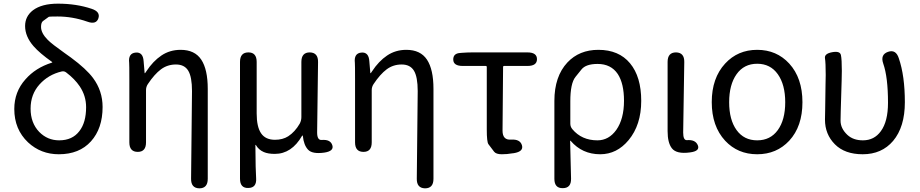

<svg xmlns="http://www.w3.org/2000/svg" viewBox="-20 -829 5020 1048"><path d="M301 13Q203 13 133 -52Q58 -123 58 -234Q58 -328 119 -396Q174 -459 263 -487Q268 -488 264 -491Q196 -539 163 -577Q117 -630 117 -687Q117 -740 160 -773Q208 -809 296 -809Q397 -809 480 -781Q529 -765 517 -729Q505 -693 456 -711Q376 -739 294 -739Q249 -739 246 -737Q225 -722 214.5 -714Q204 -706 204 -682Q204 -648 241 -611Q264 -588 332 -540L367 -515Q451 -453 488 -403Q540 -333 540 -245Q540 -128 476.5 -57.5Q413 13 301 13ZM303 -63Q375 -63 413 -113Q450 -160 450 -244Q450 -306 415 -358Q388 -398 342 -433Q331 -442 317 -439Q244 -422 195.5 -368Q147 -314 147 -236Q147 -158 194 -109Q239 -63 303 -63Z M1068 199Q1022 198 1023 146L1028 -332Q1028 -409 1007.5 -443Q987 -477 940.5 -477Q894 -477 858.5 -450.5Q823 -424 787 -370Q777 -355 777 -337V-52Q777 0 732 0Q686 0 686 -52V-394Q686 -478 685 -486Q679 -538 720 -542Q761 -546 764 -494L769 -435Q769 -429 770.5 -429Q772 -429 779 -440Q815 -495 861 -526Q907 -557 966 -557Q1043 -557 1078.5 -503.5Q1114 -450 1114 -344V147Q1114 199 1068 199Z M1336 197Q1290 199 1290 146V-491Q1290 -543 1336 -543Q1381 -543 1381 -491V-210Q1381 -137 1405 -101.5Q1429 -66 1481 -66Q1523 -66 1553 -85Q1590 -109 1616 -154Q1625 -171 1625 -190V-491Q1625 -543 1671 -543Q1717 -542 1716 -490L1711 -106Q1711 -63 1736 -65Q1784 -69 1794 -36Q1804 -4 1750 4Q1685 13 1661.5 -12Q1638 -37 1633 -87Q1632 -92 1629 -88Q1572 11 1480 11Q1443 11 1420 1Q1392 -11 1377 -37Q1374 -41 1374 -36Q1375 105 1378 143Q1382 196 1336 197Z M2300 199Q2254 198 2255 146L2260 -332Q2260 -409 2239.5 -443Q2219 -477 2172.5 -477Q2126 -477 2090.5 -450.5Q2055 -424 2019 -370Q2009 -355 2009 -337V-52Q2009 0 1964 0Q1918 0 1918 -52V-394Q1918 -478 1917 -486Q1911 -538 1952 -542Q1993 -546 1996 -494L2001 -435Q2001 -429 2002.5 -429Q2004 -429 2011 -440Q2047 -495 2093 -526Q2139 -557 2198 -557Q2275 -557 2310.5 -503.5Q2346 -450 2346 -344V147Q2346 199 2300 199Z M2776 8Q2748 13 2719 13Q2688 13 2677 -1Q2662 -22 2646 -42Q2637 -54 2637 -122V-464Q2637 -469 2632 -469H2506Q2455 -469 2454 -503Q2453 -538 2493 -540L2506 -541Q2533 -543 2560 -543H2859Q2911 -543 2911 -506Q2911 -469 2859 -469H2731Q2726 -469 2726 -464L2723 -116Q2723 -63 2770 -67Q2819 -70 2829 -36Q2839 -2 2785 7Z M3052 198Q3006 199 3006 147V-278Q3006 -412 3077 -488Q3142 -557 3246 -557Q3358 -557 3419 -483.5Q3480 -410 3480 -278.5Q3480 -147 3411 -64Q3347 13 3256 13Q3158 13 3095 -60Q3092 -64 3092 -59L3097 146Q3098 198 3052 198ZM3241 -63Q3303 -63 3344 -120Q3386 -180 3386 -279Q3386 -373 3352 -425Q3315 -480 3242 -480Q3178 -480 3154 -450Q3138 -429 3121 -409Q3093 -374 3093 -276V-154Q3093 -137 3104 -124Q3155 -63 3241 -63Z M3647 -20Q3624 -50 3624 -113V-491Q3624 -543 3670 -543Q3716 -542 3715 -490L3709 -106Q3709 -63 3729 -64Q3776 -68 3789 -36Q3802 -4 3746 3Q3672 13 3647 -20Z M3938 -61Q3865 -140 3865 -271.5Q3865 -403 3938 -482Q4007 -557 4113 -557Q4219 -557 4288 -482Q4360 -403 4360 -271Q4360 -139 4288 -61Q4219 13 4113 13Q4007 13 3938 -61ZM4000.5 -119Q4041 -63 4113 -63Q4185 -63 4225.5 -119Q4266 -175 4266 -271Q4266 -367 4225.5 -424Q4185 -481 4113 -481Q4041 -481 4000.5 -424Q3960 -367 3960 -271Q3960 -175 4000.5 -119Z M4689 13Q4591 13 4537 -41.5Q4483 -96 4483 -176Q4483 -202 4484 -228L4486 -368Q4487 -394 4487 -420Q4487 -486 4483 -511Q4479 -536 4522 -544Q4565 -552 4570 -528.5Q4575 -505 4575 -443Q4575 -416 4574 -389L4569 -222Q4568 -196 4568 -170Q4568 -128 4605 -93Q4637 -63 4690 -63Q4752 -63 4788 -113Q4827 -166 4827 -268Q4827 -408 4801 -482Q4784 -531 4827 -546Q4870 -561 4886 -511Q4919 -415 4919 -271Q4919 -136 4855 -60Q4793 13 4689 13Z"/></svg>

Font: Resource Han Rounded HK
Style: Regular
Weight: 400
Designer: Cyano Hao (round all glyphs); Ryoko NISHIZUKA  (kana, bopomofo & ideographs); Paul D. Hunt (Latin, Greek & Cyrillic); Sa
Foundry: Cyano Hao
Version: 0.990